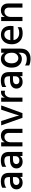

<svg xmlns="http://www.w3.org/2000/svg" viewBox="1894 -2449 748 4576"><g transform="rotate(-90 2268.0 -161.0)"><path d="M233 -73Q281 -73 308.5 -99.5Q336 -126 336 -169V-226H260Q204 -226 175.5 -204Q147 -182 147 -148Q147 -113 169 -93Q191 -73 233 -73ZM339 -60Q300 4 202 4Q130 4 86.5 -37.5Q43 -79 43 -143Q43 -216 98 -256.5Q153 -297 252 -297H336V-326Q336 -378 311 -404.5Q286 -431 228 -431Q147 -431 81 -386V-481Q140 -515 237 -515Q436 -515 436 -322V0H339Z M732 -73Q780 -73 807.5 -99.5Q835 -126 835 -169V-226H759Q703 -226 674.5 -204Q646 -182 646 -148Q646 -113 668 -93Q690 -73 732 -73ZM838 -60Q799 4 701 4Q629 4 585.5 -37.5Q542 -79 542 -143Q542 -216 597 -256.5Q652 -297 751 -297H835V-326Q835 -378 810 -404.5Q785 -431 727 -431Q646 -431 580 -386V-481Q639 -515 736 -515Q935 -515 935 -322V0H838Z M1486 0H1388V-320Q1388 -373 1361.5 -401Q1335 -429 1291 -429Q1239 -429 1202 -388.5Q1165 -348 1165 -275V0H1067V-507H1165V-420Q1210 -514 1323 -514Q1398 -514 1442 -468Q1486 -422 1486 -343Z M1860 0H1748L1568 -507H1671L1740 -293Q1764 -219 1780.5 -165Q1797 -111 1801 -94L1805 -77Q1814 -126 1871 -293L1942 -507H2044Z M2230 0H2132V-507H2230V-418Q2267 -512 2363 -512Q2377 -512 2394 -509V-413Q2373 -422 2347 -422Q2296 -422 2263 -377Q2230 -332 2230 -270Z M2635 -73Q2683 -73 2710.5 -99.5Q2738 -126 2738 -169V-226H2662Q2606 -226 2577.5 -204Q2549 -182 2549 -148Q2549 -113 2571 -93Q2593 -73 2635 -73ZM2741 -60Q2702 4 2604 4Q2532 4 2488.5 -37.5Q2445 -79 2445 -143Q2445 -216 2500 -256.5Q2555 -297 2654 -297H2738V-326Q2738 -378 2713 -404.5Q2688 -431 2630 -431Q2549 -431 2483 -386V-481Q2542 -515 2639 -515Q2838 -515 2838 -322V0H2741Z M3397 -43Q3397 74 3330.5 133.5Q3264 193 3160 193Q3062 193 2995 160V61Q3059 103 3150 103Q3299 103 3299 -44V-96Q3250 -14 3152 -14Q3066 -14 3005 -77.5Q2944 -141 2944 -257Q2944 -369 3001 -441.5Q3058 -514 3152 -514Q3253 -514 3299 -428V-507H3397ZM3047 -259Q3047 -180 3083.5 -139Q3120 -98 3170 -98Q3222 -98 3260.5 -138.5Q3299 -179 3299 -252Q3299 -342 3262.5 -385Q3226 -428 3174 -428Q3115 -428 3081 -381.5Q3047 -335 3047 -259Z M3907 -27Q3851 5 3759 5Q3641 5 3571 -66Q3501 -137 3501 -252Q3501 -374 3565 -443.5Q3629 -513 3728 -513Q3825 -513 3882 -452.5Q3939 -392 3939 -278Q3939 -247 3933 -213H3600Q3610 -147 3656 -112Q3702 -77 3772 -77Q3853 -77 3907 -115ZM3730 -432Q3680 -432 3644 -395.5Q3608 -359 3599 -290H3844V-308Q3842 -365 3813 -398.5Q3784 -432 3730 -432Z M4473 0H4375V-320Q4375 -373 4348.5 -401Q4322 -429 4278 -429Q4226 -429 4189 -388.5Q4152 -348 4152 -275V0H4054V-507H4152V-420Q4197 -514 4310 -514Q4385 -514 4429 -468Q4473 -422 4473 -343Z"/></g></svg>

Font: Hind Vadodara Medium
Style: Regular
Weight: 500
Designer: Hitesh Malaviya
Foundry: Indian Type Foundry
Version: Version 1.001;PS 1.0;hotconv 1.0.86;makeotf.lib2.5.63406; tt